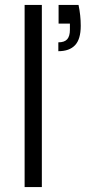

<svg xmlns="http://www.w3.org/2000/svg" viewBox="-20 -760 356 780"><path d="M150 -740V0H80V-740ZM299 -740Q308 -698 308 -655Q308 -601 285 -576.5Q262 -552 217 -552V-588Q242 -588 253 -600.5Q264 -613 264 -639V-664H218V-740Z"/></svg>

Font: Poppins-tnum Light
Style: Regular
Weight: 300
Designer: Ninad Kale (Devanagari), Jonny Pinhorn (Latin)
Foundry: Indian Type Foundry
Version: Version 4.004